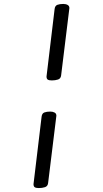

<svg xmlns="http://www.w3.org/2000/svg" viewBox="-20 -916 522 974"><path d="M243 -508Q229 -508 222.5 -512Q216 -516 216 -528L257 -870Q259 -887 271 -891.5Q283 -896 301 -896Q314 -896 323 -891Q332 -886 332 -875L290 -533Q288 -517 274 -512.5Q260 -508 243 -508ZM177 38Q163 38 156.5 34Q150 30 150 18L191 -324Q193 -341 205 -345.5Q217 -350 235 -350Q248 -350 257 -345Q266 -340 266 -329L224 13Q222 29 208 33.5Q194 38 177 38Z"/></svg>

Font: Kite One
Style: Regular
Weight: 400
Designer: Eduardo Rodriguez Tunni
Foundry: Eduardo Rodriguez Tunni
Version: Version 1.002; ttfautohint (v1.8.4.7-5d5b);gftools[0.9.23]